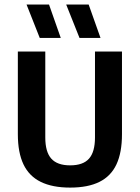

<svg xmlns="http://www.w3.org/2000/svg" viewBox="-20 -823 618 850"><path d="M290.5 7.5Q212 7.5 160.5 -17.8Q109 -43 84 -95.2Q59 -147.5 59 -229V-595H180.5V-214.5Q180.5 -150.5 207 -120.8Q233.5 -91 290.5 -91Q348 -91 374.2 -120.8Q400.5 -150.5 400.5 -214.5V-595H520V-229Q520 -147.5 495.5 -95.2Q471 -43 420.2 -17.8Q369.5 7.5 290.5 7.5ZM332 -655 273 -803H372.5L425 -655ZM156 -655 97.5 -803H197L249 -655Z"/></svg>

Font: Encode Sans SC Condensed SemiBold
Style: Regular
Weight: 600
Width: 3
Designer: Multiple Designers
Foundry: Impallari Type
Version: Version 3.002